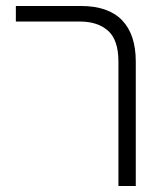

<svg xmlns="http://www.w3.org/2000/svg" viewBox="-20 -622 563 642"><path d="M376 -416Q376 -488 341.5 -519Q307 -550 247 -550H33V-602H250Q342 -602 388 -554.5Q434 -507 434 -416V0H376Z"/></svg>

Font: IBM Plex Sans Hebrew Light
Style: Regular
Weight: 300
Designer: Mike Abbink, Paul van der Laan, Pieter van Rosmalen, Yanek Iontef
Foundry: Bold Monday
Version: Version 1.2